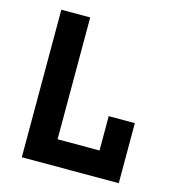

<svg xmlns="http://www.w3.org/2000/svg" viewBox="-105 -790 810 880"><g transform="rotate(15 300.0 -350.0)"><path d="M414 -285H538V0H78V-700H215V-122H414Z"/></g></svg>

Font: PT Mono
Style: Bold
Weight: 700
Monospace: yes
Designer: A.Korolkova, I.Chaeva
Foundry: ParaType Ltd
Version: Version 1.000 OFL